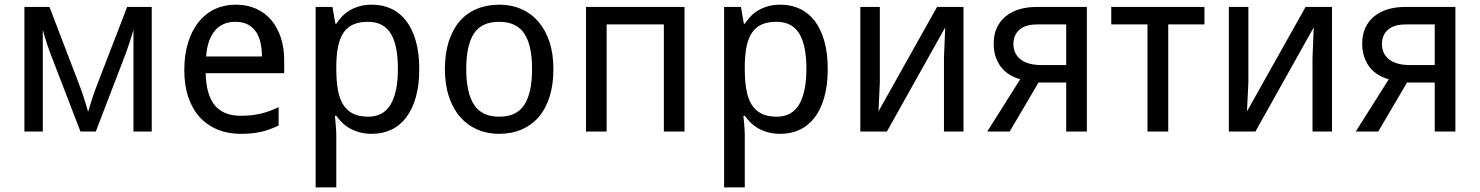

<svg xmlns="http://www.w3.org/2000/svg" viewBox="-20 -566 6366 826"><path d="M632.8 0H554.2V-438Q551.3 -427.7 547.1 -413.8Q543 -399.9 538.1 -385.5Q533.2 -371.1 528.8 -357.9Q524.4 -344.7 521 -335.9L392.1 0H326.2L196.8 -335.9Q194.3 -342.3 190.2 -354.2Q186 -366.2 181.2 -380.6Q176.3 -395 171.9 -410.2Q167.5 -425.3 164.1 -438V0H85V-536.1H192.9L323.2 -195.8Q329.6 -179.2 335 -162.8Q340.3 -146.5 345 -131.8Q349.6 -117.2 353.3 -105Q356.9 -92.8 358.9 -85Q361.8 -93.3 365.2 -105.2Q368.7 -117.2 373.3 -131.6Q377.9 -146 383.3 -161.9Q388.7 -177.7 395 -193.8L526.9 -536.1H632.8Z M1014.6 9.8Q960.9 9.8 916.5 -8.3Q872.1 -26.4 840.1 -61Q808.1 -95.7 790.5 -147Q772.9 -198.2 772.9 -264.2Q772.9 -330.6 789.1 -382.8Q805.2 -435.1 834.5 -471.4Q863.8 -507.8 904.5 -526.9Q945.3 -545.9 994.6 -545.9Q1043 -545.9 1081.5 -528.6Q1120.1 -511.2 1147 -479.7Q1173.8 -448.2 1188.2 -404.1Q1202.6 -359.9 1202.6 -306.2V-251H864.7Q867.2 -156.7 904.5 -112.3Q941.9 -67.9 1015.6 -67.9Q1040.5 -67.9 1061.8 -70.3Q1083 -72.8 1102.8 -77.4Q1122.6 -82 1141.1 -89.1Q1159.7 -96.2 1178.7 -105V-25.9Q1159.2 -16.6 1140.4 -9.8Q1121.6 -2.9 1101.8 1.5Q1082 5.9 1060.8 7.8Q1039.6 9.8 1014.6 9.8ZM992.7 -472.2Q937 -472.2 904.5 -434.1Q872.1 -396 866.7 -323.2H1106.9Q1106.9 -356.4 1100.3 -384Q1093.8 -411.6 1079.8 -431.2Q1065.9 -450.7 1044.4 -461.4Q1022.9 -472.2 992.7 -472.2Z M1580.1 9.8Q1551.3 9.8 1527.8 3.4Q1504.4 -2.9 1485.6 -13.4Q1466.8 -23.9 1452.4 -38.1Q1438 -52.2 1426.8 -67.9H1420.9Q1422.4 -51.3 1423.8 -36.1Q1424.8 -23.4 1425.8 -10Q1426.8 3.4 1426.8 11.2V240.2H1337.9V-536.1H1410.2L1422.9 -463.9H1426.8Q1438 -481 1452.1 -495.8Q1466.3 -510.7 1485.1 -521.7Q1503.9 -532.7 1527.3 -539.3Q1550.8 -545.9 1580.1 -545.9Q1626 -545.9 1663.6 -528.3Q1701.2 -510.7 1727.8 -475.8Q1754.4 -440.9 1769 -389.2Q1783.7 -337.4 1783.7 -269Q1783.7 -200.2 1769 -148.2Q1754.4 -96.2 1727.8 -61Q1701.2 -25.9 1663.6 -8.1Q1626 9.8 1580.1 9.8ZM1563 -472.2Q1525.9 -472.2 1500.2 -460.9Q1474.6 -449.7 1458.7 -426.8Q1442.9 -403.8 1435.3 -369.6Q1427.7 -335.4 1426.8 -289.1V-269Q1426.8 -219.7 1433.3 -181.4Q1439.9 -143.1 1455.8 -116.9Q1471.7 -90.8 1498 -77.4Q1524.4 -64 1564 -64Q1629.9 -64 1660.9 -117.2Q1691.9 -170.4 1691.9 -270Q1691.9 -371.6 1660.9 -421.9Q1629.9 -472.2 1563 -472.2Z M2360.8 -269Q2360.8 -202.1 2344.5 -150.1Q2328.1 -98.1 2297.6 -62.7Q2267.1 -27.3 2223.6 -8.8Q2180.2 9.8 2126 9.8Q2075.7 9.8 2033.2 -8.8Q1990.7 -27.3 1959.7 -62.7Q1928.7 -98.1 1911.4 -150.1Q1894 -202.1 1894 -269Q1894 -335.4 1910.4 -387Q1926.8 -438.5 1957 -473.9Q1987.3 -509.3 2031 -527.6Q2074.7 -545.9 2128.9 -545.9Q2179.2 -545.9 2221.7 -527.6Q2264.2 -509.3 2295.2 -473.9Q2326.2 -438.5 2343.5 -387Q2360.8 -335.4 2360.8 -269ZM1985.8 -269Q1985.8 -167 2019.3 -115.5Q2052.7 -64 2127.9 -64Q2203.1 -64 2236.1 -115.5Q2269 -167 2269 -269Q2269 -371.1 2235.6 -421.6Q2202.1 -472.2 2127 -472.2Q2051.8 -472.2 2018.8 -421.6Q1985.8 -371.1 1985.8 -269Z M2589.8 0H2501V-536.1H2924.8V0H2835.9V-460.9H2589.8Z M3337.4 9.8Q3308.6 9.8 3285.2 3.4Q3261.7 -2.9 3242.9 -13.4Q3224.1 -23.9 3209.7 -38.1Q3195.3 -52.2 3184.1 -67.9H3178.2Q3179.7 -51.3 3181.2 -36.1Q3182.1 -23.4 3183.1 -10Q3184.1 3.4 3184.1 11.2V240.2H3095.2V-536.1H3167.5L3180.2 -463.9H3184.1Q3195.3 -481 3209.5 -495.8Q3223.6 -510.7 3242.4 -521.7Q3261.2 -532.7 3284.7 -539.3Q3308.1 -545.9 3337.4 -545.9Q3383.3 -545.9 3420.9 -528.3Q3458.5 -510.7 3485.1 -475.8Q3511.7 -440.9 3526.4 -389.2Q3541 -337.4 3541 -269Q3541 -200.2 3526.4 -148.2Q3511.7 -96.2 3485.1 -61Q3458.5 -25.9 3420.9 -8.1Q3383.3 9.8 3337.4 9.8ZM3320.3 -472.2Q3283.2 -472.2 3257.6 -460.9Q3231.9 -449.7 3216.1 -426.8Q3200.2 -403.8 3192.6 -369.6Q3185.1 -335.4 3184.1 -289.1V-269Q3184.1 -219.7 3190.7 -181.4Q3197.3 -143.1 3213.1 -116.9Q3229 -90.8 3255.4 -77.4Q3281.7 -64 3321.3 -64Q3387.2 -64 3418.2 -117.2Q3449.2 -170.4 3449.2 -270Q3449.2 -371.6 3418.2 -421.9Q3387.2 -472.2 3320.3 -472.2Z M3765.1 -536.1V-210L3759.3 -86.9L4011.2 -536.1H4125V0H4041V-315.9L4046.4 -448.2L3795.4 0H3681.2V-536.1Z M4323.7 0H4227.1L4369.1 -225.1Q4347.2 -231 4326.7 -242.7Q4306.2 -254.4 4290.3 -272.9Q4274.4 -291.5 4264.6 -317.9Q4254.9 -344.2 4254.9 -378.9Q4254.9 -417 4268.6 -446.5Q4282.2 -476.1 4306.6 -495.8Q4331.1 -515.6 4364.7 -525.9Q4398.4 -536.1 4439 -536.1H4655.8V0H4566.9V-210.9H4447.8ZM4339.8 -377Q4339.8 -353.5 4348.9 -336.4Q4357.9 -319.3 4373.8 -308.1Q4389.6 -296.9 4411.6 -291.5Q4433.6 -286.1 4460 -286.1H4566.9V-460.9H4442.9Q4390.6 -460.9 4365.2 -437.7Q4339.8 -414.6 4339.8 -377Z M5161.6 -460.9H5005.9V0H4916.5V-460.9H4760.7V-536.1H5161.6Z M5350.6 -536.1V-210L5344.7 -86.9L5596.7 -536.1H5710.4V0H5626.5V-315.9L5631.8 -448.2L5380.9 0H5266.6V-536.1Z M5909.2 0H5812.5L5954.6 -225.1Q5932.6 -231 5912.1 -242.7Q5891.6 -254.4 5875.7 -272.9Q5859.9 -291.5 5850.1 -317.9Q5840.3 -344.2 5840.3 -378.9Q5840.3 -417 5854 -446.5Q5867.7 -476.1 5892.1 -495.8Q5916.5 -515.6 5950.2 -525.9Q5983.9 -536.1 6024.4 -536.1H6241.2V0H6152.3V-210.9H6033.2ZM5925.3 -377Q5925.3 -353.5 5934.3 -336.4Q5943.4 -319.3 5959.2 -308.1Q5975.1 -296.9 5997.1 -291.5Q6019 -286.1 6045.4 -286.1H6152.3V-460.9H6028.3Q5976.1 -460.9 5950.7 -437.7Q5925.3 -414.6 5925.3 -377Z"/></svg>

Font: Genotype
Style: Regular
Weight: 400
Foundry: Ascender Corporation
Version: Version 1.00